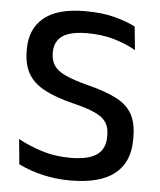

<svg xmlns="http://www.w3.org/2000/svg" viewBox="-50 -694 623 749"><g transform="rotate(5 262.0 -319.5)"><path d="M253.5 12Q208 12 169.5 5Q131 -2 100.8 -12.5Q70.5 -23 49.5 -33.5L40 -132Q78.5 -110 131.2 -93Q184 -76 245.5 -76Q315.5 -76 348.5 -99.2Q381.5 -122.5 381.5 -169.5V-177Q381.5 -207.5 368.2 -227.2Q355 -247 323.5 -261.2Q292 -275.5 238 -288.5Q167 -306 123.2 -329.8Q79.5 -353.5 59.5 -389.2Q39.5 -425 39.5 -478.5V-483.5Q39.5 -564 93 -607.5Q146.5 -651 253.5 -651Q322 -651 370.8 -637.8Q419.5 -624.5 451 -608L460 -516.5Q423.5 -537.5 376 -551.8Q328.5 -566 269 -566Q222.5 -566 194.5 -555.8Q166.5 -545.5 154 -526.2Q141.5 -507 141.5 -480V-478Q141.5 -450 154 -430Q166.5 -410 198.2 -394.8Q230 -379.5 288.5 -364.5Q358 -347 400.8 -325.2Q443.5 -303.5 463.5 -268.8Q483.5 -234 483.5 -177.5V-167.5Q483.5 -79 426 -33.5Q368.5 12 253.5 12Z"/></g></svg>

Font: Anek Malayalam Medium
Style: Regular
Weight: 500
Designer: Maithili Shingre (Malayalam) & Yesha Goshar (Latin)
Foundry: Ek Type
Version: Version 1.003